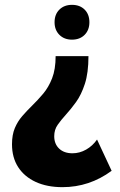

<svg xmlns="http://www.w3.org/2000/svg" viewBox="-20 -523 498 797"><path d="M278.8 -502.9Q311.5 -502.9 331.3 -483.2Q351.1 -463.4 351.1 -430.7Q351.1 -398.4 331.3 -378.4Q311.5 -358.4 278.8 -358.4Q246.6 -358.4 226.6 -378.4Q206.5 -398.4 206.5 -430.7Q206.5 -463.4 226.6 -483.2Q246.6 -502.9 278.8 -502.9ZM382.8 56.2 443.4 186Q351.1 253.9 239.3 253.9Q175.3 253.9 128.2 232.2Q81.1 210.4 55.4 170.7Q29.8 130.9 29.8 75.7Q29.8 36.6 41.5 8.8Q53.2 -19 72.3 -41Q91.3 -63 112.8 -84Q136.7 -107.4 159.2 -134Q181.6 -160.6 196.3 -198Q210.9 -235.4 210.9 -290H347.2Q347.2 -220.7 332.3 -175Q317.4 -129.4 295.7 -99.4Q273.9 -69.3 253.4 -46.9Q233.4 -24.9 219.2 -4.6Q205.1 15.6 205.1 42.5Q205.1 74.7 225.6 94Q246.1 113.3 280.8 113.3Q310.5 113.3 337.6 97.9Q364.7 82.5 382.8 56.2Z"/></svg>

Font: Kumbh Sans ExtraBold
Style: Regular
Weight: 800
Version: Version 1.005